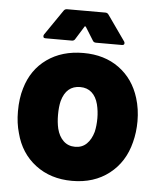

<svg xmlns="http://www.w3.org/2000/svg" viewBox="-51 -744 657 797"><g transform="rotate(5 277.0 -346.0)"><path d="M279 8Q189 8 126 -40Q63 -88 42 -170Q30 -211 30 -260Q30 -315 43 -357Q66 -436 128.5 -480.5Q191 -525 280 -525Q368 -525 429 -480.5Q490 -436 514 -358Q528 -313 528 -262Q528 -216 517 -174Q496 -90 433 -41Q370 8 279 8ZM279 -134Q308 -134 327 -152.5Q346 -171 355 -203Q361 -229 361 -260Q361 -290 354 -318Q346 -349 327 -366Q308 -383 279 -383Q221 -383 203 -318Q197 -294 197 -260Q197 -229 203 -203Q211 -171 230.5 -152.5Q250 -134 279 -134ZM118 -572Q111 -572 109.5 -575Q108 -578 108 -580Q108 -583 110 -587L182 -692Q187 -700 196 -700H356Q365 -700 370 -692L444 -587Q446 -584 446 -580Q446 -572 436 -572H328Q318 -572 314 -580L281 -633Q279 -636 277 -636Q275 -636 274 -633L241 -580Q237 -572 227 -572Z"/></g></svg>

Font: LinhAnh ExtBd
Style: Regular
Weight: 800
Designer: Jeremy Tribby
Foundry: Tribby Type
Version: Version 1.408